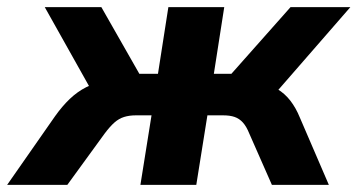

<svg xmlns="http://www.w3.org/2000/svg" viewBox="-64 -516 998 536"><path d="M-44 0 90 -192Q110 -220 131 -240Q152 -260 176.5 -272.5Q201 -285 228 -288L204 -241L61 -496H219L325 -310H377L406 -496H562L533 -310H582L747 -496H914L692 -241L660 -283Q689 -280 710 -267.5Q731 -255 746.5 -235Q762 -215 773 -188L854 0H695L632 -143Q624 -163 614 -174Q604 -185 591 -189.5Q578 -194 559 -194H515L484 0H328L359 -194H315Q297 -194 282.5 -189.5Q268 -185 255.5 -174Q243 -163 228 -143L124 0Z"/></svg>

Font: Nunito Sans 10pt ExtraBold
Style: Italic
Weight: 800
Italic angle: -9°
Designer: Vernon Adams
Foundry: Vernon Adams
Version: Version 3.101;gftools[0.9.27]